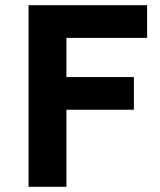

<svg xmlns="http://www.w3.org/2000/svg" viewBox="-20 -720 617 740"><path d="M90 0V-700H547V-574H236V-423H496V-297H236V0Z"/></svg>

Font: Inclusive Sans
Style: Regular
Weight: 400
Designer: Olivia King
Foundry: Olivia King
Version: Version 2.004